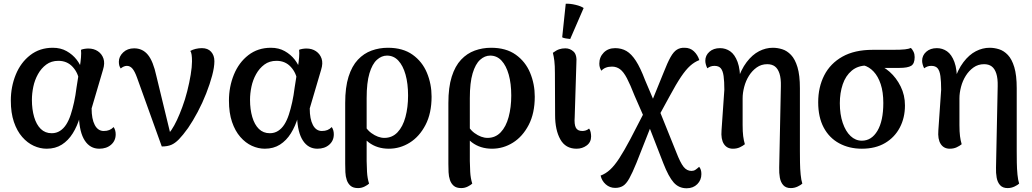

<svg xmlns="http://www.w3.org/2000/svg" viewBox="-20 -783 5529 1029"><path d="M230 14Q195 14 161 -1.5Q127 -17 99 -49Q71 -81 54.5 -129.5Q38 -178 38 -244Q38 -318 64.5 -383Q91 -448 142 -487.5Q193 -527 263 -527Q305 -527 337 -509Q369 -491 390.5 -463.5Q412 -436 421 -404L405 -345Q400 -391 370 -424Q340 -457 293 -457Q255 -457 228 -437Q201 -417 183.5 -385.5Q166 -354 158.5 -318Q151 -282 151 -248Q151 -197 163 -156Q175 -115 198.5 -92Q222 -69 257 -69Q282 -69 301.5 -81.5Q321 -94 335 -116Q349 -138 359 -168.5Q369 -199 377 -235.5Q385 -272 390 -313L407 -421Q412 -450 414 -475Q416 -500 414 -516Q420 -519 431.5 -521Q443 -523 453 -523Q483 -523 504.5 -508.5Q526 -494 534.5 -469Q543 -444 532 -409L471 -202Q471 -145 488 -113Q505 -81 536 -81Q553 -81 565.5 -86Q578 -91 589 -102Q600 -86 600 -63Q600 -29 575.5 -7.5Q551 14 512 14Q463 14 434.5 -29.5Q406 -73 403 -157L408 -155Q394 -107 370 -68.5Q346 -30 311.5 -8Q277 14 230 14Z M847 2 714 -368Q702 -401 689.5 -415.5Q677 -430 660 -430Q651 -430 642.5 -426Q634 -422 627 -416Q622 -423 619.5 -431.5Q617 -440 617 -452Q617 -480 640 -502Q663 -524 699 -524Q744 -524 772.5 -489.5Q801 -455 818 -376L898 -46L871 -53Q885 -66 899.5 -87.5Q914 -109 928.5 -140Q943 -171 957 -209Q972 -249 983.5 -294.5Q995 -340 1002 -382.5Q1009 -425 1009 -454Q1009 -475 1007 -489Q1005 -503 1000 -510Q1012 -517 1028.5 -521Q1045 -525 1062 -525Q1094 -525 1111.5 -505.5Q1129 -486 1129 -455Q1129 -423 1117 -378Q1105 -333 1085 -282Q1065 -231 1039.5 -183Q1014 -135 988 -97Q960 -58 939 -36.5Q918 -15 897.5 -6.5Q877 2 847 2Z M1399 14Q1364 14 1330 -1.5Q1296 -17 1268 -49Q1240 -81 1223.5 -129.5Q1207 -178 1207 -244Q1207 -318 1233.5 -383Q1260 -448 1311 -487.5Q1362 -527 1432 -527Q1474 -527 1506 -509Q1538 -491 1559.5 -463.5Q1581 -436 1590 -404L1574 -345Q1569 -391 1539 -424Q1509 -457 1462 -457Q1424 -457 1397 -437Q1370 -417 1352.5 -385.5Q1335 -354 1327.5 -318Q1320 -282 1320 -248Q1320 -197 1332 -156Q1344 -115 1367.5 -92Q1391 -69 1426 -69Q1451 -69 1470.5 -81.5Q1490 -94 1504 -116Q1518 -138 1528 -168.5Q1538 -199 1546 -235.5Q1554 -272 1559 -313L1576 -421Q1581 -450 1583 -475Q1585 -500 1583 -516Q1589 -519 1600.5 -521Q1612 -523 1622 -523Q1652 -523 1673.5 -508.5Q1695 -494 1703.5 -469Q1712 -444 1701 -409L1640 -202Q1640 -145 1657 -113Q1674 -81 1705 -81Q1722 -81 1734.5 -86Q1747 -91 1758 -102Q1769 -86 1769 -63Q1769 -29 1744.5 -7.5Q1720 14 1681 14Q1632 14 1603.5 -29.5Q1575 -73 1572 -157L1577 -155Q1563 -107 1539 -68.5Q1515 -30 1480.5 -8Q1446 14 1399 14Z M1899 225Q1873 225 1859 213Q1845 201 1838.5 182Q1832 163 1831 140Q1830 117 1830 95V-231Q1830 -315 1848 -372Q1866 -429 1898 -463Q1930 -497 1971.5 -512Q2013 -527 2059 -527Q2139 -527 2191 -490Q2243 -453 2268 -393Q2293 -333 2293 -265Q2293 -176 2260.5 -113.5Q2228 -51 2176 -18.5Q2124 14 2064 14Q2001 14 1956 -20Q1911 -54 1877 -110L1911 -159Q1934 -96 1970 -70Q2006 -44 2040 -44Q2082 -44 2110.5 -74Q2139 -104 2153 -156Q2167 -208 2167 -271Q2167 -335 2153.5 -383Q2140 -431 2115 -458Q2090 -485 2054 -485Q2025 -485 2000 -462.5Q1975 -440 1960 -390Q1945 -340 1945 -257V80Q1945 103 1947 138Q1949 173 1958 201Q1951 208 1934.5 216.5Q1918 225 1899 225Z M2452 225Q2426 225 2412 213Q2398 201 2391.5 182Q2385 163 2384 140Q2383 117 2383 95V-231Q2383 -315 2401 -372Q2419 -429 2451 -463Q2483 -497 2524.5 -512Q2566 -527 2612 -527Q2692 -527 2744 -490Q2796 -453 2821 -393Q2846 -333 2846 -265Q2846 -176 2813.5 -113.5Q2781 -51 2729 -18.5Q2677 14 2617 14Q2554 14 2509 -20Q2464 -54 2430 -110L2464 -159Q2487 -96 2523 -70Q2559 -44 2593 -44Q2635 -44 2663.5 -74Q2692 -104 2706 -156Q2720 -208 2720 -271Q2720 -335 2706.5 -383Q2693 -431 2668 -458Q2643 -485 2607 -485Q2578 -485 2553 -462.5Q2528 -440 2513 -390Q2498 -340 2498 -257V80Q2498 103 2500 138Q2502 173 2511 201Q2504 208 2487.5 216.5Q2471 225 2452 225Z M3070 14Q3011 14 2983 -36Q2955 -86 2955 -166L2954 -391Q2954 -432 2951 -456.5Q2948 -481 2943 -500Q2962 -514 2977 -519Q2992 -524 3010 -524Q3035 -524 3054 -506.5Q3073 -489 3069 -444L3060 -155Q3057 -117 3066 -99Q3075 -81 3101 -81Q3110 -81 3119.5 -84Q3129 -87 3137 -94Q3143 -87 3145.5 -74.5Q3148 -62 3148 -52Q3148 -21 3124.5 -3.5Q3101 14 3070 14ZM3036 -574Q3026 -575 3013 -577Q3000 -579 2993 -583L3012 -763Q3036 -764 3065 -757Q3094 -750 3108 -740Z M3660 226Q3618 226 3590.5 195Q3563 164 3535 92L3453 -119L3433 -151L3381 -270Q3358 -329 3340 -363.5Q3322 -398 3303 -412Q3284 -426 3260 -426Q3241 -426 3227 -420.5Q3213 -415 3203 -404Q3198 -412 3195 -421Q3192 -430 3192 -442Q3192 -477 3215.5 -501Q3239 -525 3277 -525Q3311 -525 3337.5 -509.5Q3364 -494 3388 -457Q3412 -420 3437 -354L3491 -227L3513 -194L3604 32Q3626 89 3643.5 111Q3661 133 3686 133Q3698 133 3707 127Q3716 121 3727 111Q3733 118 3736 127.5Q3739 137 3739 150Q3739 182 3717 204Q3695 226 3660 226ZM3277 224Q3248 224 3226.5 205Q3205 186 3199 158Q3226 148 3249.5 126.5Q3273 105 3298.5 66Q3324 27 3358 -37L3449 -213L3479 -133L3391 90Q3369 144 3352.5 173.5Q3336 203 3318.5 213.5Q3301 224 3277 224ZM3503 -147 3462 -211 3536 -393Q3557 -447 3573.5 -476.5Q3590 -506 3608 -517Q3626 -528 3649 -527Q3679 -527 3699 -508Q3719 -489 3728 -461Q3702 -451 3679 -430.5Q3656 -410 3630 -371.5Q3604 -333 3568 -266Z M4218 225Q4192 225 4178 209.5Q4164 194 4159.5 169Q4155 144 4156 115L4165 -321Q4166 -363 4157.5 -389Q4149 -415 4133 -427Q4117 -439 4092 -439Q4060 -439 4035.5 -421.5Q4011 -404 3994 -377Q3977 -350 3968.5 -317.5Q3960 -285 3960 -256V-113Q3960 -77 3963 -53.5Q3966 -30 3972 -10Q3961 -1 3945 6.5Q3929 14 3908 14Q3876 14 3859.5 -11.5Q3843 -37 3847 -85L3862 -302Q3862 -347 3858 -375.5Q3854 -404 3843 -417Q3832 -430 3809 -430Q3797 -430 3788 -426.5Q3779 -423 3771 -417Q3767 -424 3763.5 -435.5Q3760 -447 3760 -457Q3760 -486 3782 -505.5Q3804 -525 3839 -525Q3869 -525 3893.5 -508Q3918 -491 3933 -451Q3948 -411 3947 -340L3930 -345Q3951 -410 3981.5 -450Q4012 -490 4048 -508.5Q4084 -527 4122 -527Q4147 -527 4172.5 -519Q4198 -511 4219.5 -488.5Q4241 -466 4254 -423Q4267 -380 4267 -310V26Q4267 55 4267.5 88.5Q4268 122 4271 152.5Q4274 183 4280 201Q4273 208 4255.5 216.5Q4238 225 4218 225Z M4599 14Q4531 14 4477.5 -15Q4424 -44 4394.5 -99.5Q4365 -155 4365 -235Q4365 -316 4397.5 -379.5Q4430 -443 4495 -479.5Q4560 -516 4657 -516H4761Q4809 -516 4830 -518.5Q4851 -521 4862 -526Q4870 -518 4876 -505.5Q4882 -493 4882 -477Q4882 -442 4863.5 -430.5Q4845 -419 4799 -419H4678L4628 -432Q4578 -432 4545 -404.5Q4512 -377 4496.5 -331Q4481 -285 4481 -230Q4481 -170 4496.5 -124.5Q4512 -79 4538.5 -54Q4565 -29 4599 -29Q4651 -29 4682.5 -82Q4714 -135 4714 -231Q4714 -290 4700 -332Q4686 -374 4662 -399.5Q4638 -425 4608 -433L4671 -440Q4712 -430 4748 -398Q4784 -366 4807 -319.5Q4830 -273 4830 -218Q4830 -152 4802.5 -99.5Q4775 -47 4723.5 -16.5Q4672 14 4599 14Z M5380 225Q5354 225 5340 209.5Q5326 194 5321.5 169Q5317 144 5318 115L5327 -321Q5328 -363 5319.5 -389Q5311 -415 5295 -427Q5279 -439 5254 -439Q5222 -439 5197.5 -421.5Q5173 -404 5156 -377Q5139 -350 5130.5 -317.5Q5122 -285 5122 -256V-113Q5122 -77 5125 -53.5Q5128 -30 5134 -10Q5123 -1 5107 6.5Q5091 14 5070 14Q5038 14 5021.5 -11.5Q5005 -37 5009 -85L5024 -302Q5024 -347 5020 -375.5Q5016 -404 5005 -417Q4994 -430 4971 -430Q4959 -430 4950 -426.5Q4941 -423 4933 -417Q4929 -424 4925.5 -435.5Q4922 -447 4922 -457Q4922 -486 4944 -505.5Q4966 -525 5001 -525Q5031 -525 5055.5 -508Q5080 -491 5095 -451Q5110 -411 5109 -340L5092 -345Q5113 -410 5143.5 -450Q5174 -490 5210 -508.5Q5246 -527 5284 -527Q5309 -527 5334.5 -519Q5360 -511 5381.5 -488.5Q5403 -466 5416 -423Q5429 -380 5429 -310V26Q5429 55 5429.5 88.5Q5430 122 5433 152.5Q5436 183 5442 201Q5435 208 5417.5 216.5Q5400 225 5380 225Z"/></svg>

Font: Arima SemiBold
Style: Regular
Weight: 600
Designer: Joana Correia and Natanael Gama
Foundry: NDISCOVER
Version: Version 1.101;gftools[0.9.23]